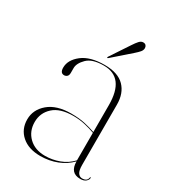

<svg xmlns="http://www.w3.org/2000/svg" viewBox="-151 -675 689 767"><g transform="rotate(30 193.5 -291.5)"><path d="M36 -93Q36 -138 73 -169.5Q110 -201 177 -201Q214 -201 240.8 -195Q267.5 -189 290 -181V-305Q290 -432 194 -432Q141 -432 117.5 -408.5Q94 -385 94 -363V-341Q94 -329 88.2 -324Q82.5 -319 75 -319Q57 -319 57 -344Q57 -379.5 93.2 -407.8Q129.5 -436 196 -436Q257.5 -436 287.2 -405.5Q317 -375 317 -323V-45Q317 -19 324.5 -8.5Q332 2 343.5 2Q366.5 2 369 -17Q369 -19 371 -19Q372.5 -19 372.5 -17Q372.5 -8 363.5 -0.2Q354.5 7.5 338 7.5Q290.5 7.5 290.5 -46Q266 -20 230.2 -6Q194.5 8 154 8Q99.5 8 67.8 -20Q36 -48 36 -93ZM67 -99Q67 -56.5 95.2 -29.2Q123.5 -2 170 -2Q203.5 -2 235.2 -13.8Q267 -25.5 290 -50.5V-177.5Q268 -185.5 243 -191.2Q218 -197 189 -197Q128.5 -197 97.8 -169Q67 -141 67 -99ZM247.5 -557Q258 -573 266.2 -582Q274.5 -591 284 -591Q292.5 -591 296.8 -586Q301 -581 301 -574Q301 -564.5 293.8 -556Q286.5 -547.5 275 -537.5L194.5 -467Q191.5 -464 189.5 -466Q188 -467.5 190.5 -471Z"/></g></svg>

Font: Fraunces 144pt Thin
Style: Regular
Weight: 100
Version: Version 1.000;[f99f86859]